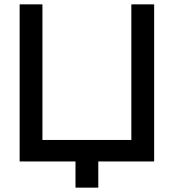

<svg xmlns="http://www.w3.org/2000/svg" viewBox="-20 -740 796 880"><path d="M430.5 120H326V0H70V-720H174.5V-98.5H582V-720H686.5V0H430.5Z"/></svg>

Font: Hauora SemiBold
Style: Regular
Weight: 600
Designer: Wayne Shih
Foundry: WCYS
Version: Version 1.001